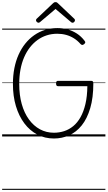

<svg xmlns="http://www.w3.org/2000/svg" viewBox="-20 -1278 1007 1798"><path d="M485 19Q400 19 329.5 -18Q259 -55 208 -123Q157 -191 129 -284.5Q101 -378 101 -492Q101 -570 114.5 -639Q128 -708 154 -766Q180 -824 217 -870Q254 -916 300.5 -948.5Q347 -981 401.5 -998Q456 -1015 517 -1015Q567 -1015 613 -1002.5Q659 -990 699.5 -964Q740 -938 772 -896Q780 -886 778.5 -879.5Q777 -873 768 -865Q758 -857 750.5 -857Q743 -857 734 -866Q705 -899 671 -920Q637 -941 598.5 -951.5Q560 -962 516 -962Q464 -962 417.5 -947Q371 -932 331.5 -903.5Q292 -875 260 -834Q228 -793 205.5 -740.5Q183 -688 171.5 -625.5Q160 -563 160 -492Q160 -388 183.5 -304Q207 -220 251 -159.5Q295 -99 354.5 -67Q414 -35 485 -35Q535 -35 581 -50Q627 -65 666 -97Q705 -129 734 -180.5Q763 -232 780 -304Q797 -376 798 -471H523Q514 -471 509.5 -477Q505 -483 505 -497Q505 -510 509.5 -515.5Q514 -521 523 -521H832Q844 -521 849 -516Q854 -511 854 -498Q854 -363 825 -265Q796 -167 745.5 -104Q695 -41 628 -11Q561 19 485 19ZM340 -1065Q333 -1065 325 -1072.5Q317 -1080 317 -1088Q317 -1091 318 -1094.5Q319 -1098 323 -1102L474 -1245Q480 -1251 485.5 -1254.5Q491 -1258 500 -1258Q509 -1258 514 -1254.5Q519 -1251 525 -1245L677 -1101Q680 -1098 681 -1094.5Q682 -1091 682 -1088Q682 -1080 675 -1072.5Q668 -1065 660 -1065Q655 -1065 651 -1067Q647 -1069 643 -1073L500 -1194L357 -1073Q352 -1069 348.5 -1067Q345 -1065 340 -1065ZM0 490H967V500H0ZM0 -20H967V0H0ZM0 -505H967V-500H0ZM0 -1010H967V-1000H0Z"/></svg>

Font: Playwrite PE Guides
Style: Regular
Weight: 400
Designer: Veronika Burian, José Scaglione
Foundry: TypeTogether
Version: Version 1.003